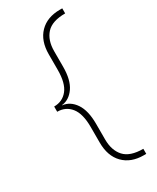

<svg xmlns="http://www.w3.org/2000/svg" viewBox="-218 -812 805 986"><g transform="rotate(-30 184.0 -318.5)"><path d="M324 113Q248 113 204 68Q160 23 160 -57V-149Q160 -228 130 -265.5Q100 -303 50 -303V-334Q100 -334 130 -371.5Q160 -409 160 -488V-580Q160 -660 204 -705Q248 -750 324 -750H338V-720Q260 -720 226 -682.5Q192 -645 192 -580V-488Q192 -410 162.5 -367.5Q133 -325 88 -320V-319Q134 -314 163 -271Q192 -228 192 -149V-57Q192 8 226 45.5Q260 83 338 83V113Z"/></g></svg>

Font: Geist Thin
Style: Regular
Weight: 400
Designer: Basement.studio, Andrés Briganti, Mateo Zaragoza
Foundry: Basement.studio, Vercel, Andrés Briganti, Guido Ferreyra, Mateo Zaragoza
Version: Version 1.401